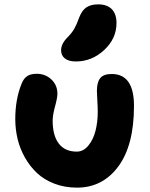

<svg xmlns="http://www.w3.org/2000/svg" viewBox="-20 -884 695 890"><path d="M332 -599.1Q298.3 -599.1 280.8 -613Q263.2 -627 263.2 -650.9Q263.2 -681.2 293 -710.9Q313 -731 324.5 -751Q335.9 -771 347.2 -803.2Q360.4 -836.9 381.1 -850.3Q401.9 -863.8 435.1 -863.8Q476.1 -863.8 498 -841.8Q520 -819.8 520 -776.9Q520 -705.1 462.9 -652.1Q405.8 -599.1 332 -599.1ZM336.9 -14.2Q280.3 -14.2 232.4 -32.5Q184.6 -50.8 151.6 -81.8Q118.7 -112.8 95.5 -153.8Q72.3 -194.8 61.5 -240Q50.8 -285.2 50.8 -332Q50.8 -423.8 80.1 -496.1Q88.9 -519 105.2 -530.5Q121.6 -542 149.9 -542Q190.4 -542 218.3 -515.6Q246.1 -489.3 246.1 -449.2Q246.1 -430.7 235.1 -390.6Q224.1 -350.6 224.1 -325.2Q224.1 -255.4 252.7 -218.3Q281.2 -181.2 335.9 -181.2Q366.7 -181.2 389.6 -209.2Q412.6 -237.3 422.9 -278.3Q433.1 -319.3 433.1 -366.2Q433.1 -387.2 431.2 -417.5Q429.2 -447.8 429.2 -462.9Q429.2 -502 444.3 -521.5Q459.5 -541 498 -541Q601.1 -541 601.1 -393.1Q601.1 -210.4 528.3 -112.3Q455.6 -14.2 336.9 -14.2Z"/></svg>

Font: Shantell Sans Bouncy
Style: Regular
Weight: 800
Designer: Stephen Nixon, Anya Danilova, Shantell Martin
Foundry: Arrow Type
Version: Version 1.006;[9816181b4]